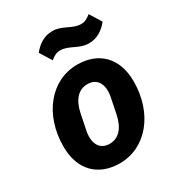

<svg xmlns="http://www.w3.org/2000/svg" viewBox="-182 -862 905 986"><g transform="rotate(-30 271.0 -369.0)"><path d="M411 -601C458 -601 496 -625 526 -663L483 -732C461 -715 448 -707 425 -707C399 -707 378 -717 353 -729C327 -741 306 -750 277 -750C230 -750 192 -726 162 -688L205 -619C227 -636 240 -644 263 -644C289 -644 310 -634 335 -622C361 -610 382 -601 411 -601ZM240 12C396 12 511 -128 511 -318C511 -456 430 -537 302 -537C146 -537 31 -397 31 -207C31 -69 112 12 240 12ZM245 -101C196 -101 170 -134 170 -184C170 -197 172 -209 173 -215L192 -309C207 -384 244 -424 297 -424C346 -424 372 -391 372 -341C372 -328 370 -316 369 -310L350 -216C335 -141 298 -101 245 -101Z"/></g></svg>

Font: LVC Sans
Style: Bold Italic
Weight: 700
Italic angle: -11.31°
Designer: Mike Abbink, Paul van der Laan, Pieter van Rosmalen
Foundry: Bold Monday
Version: Version 3.0